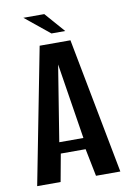

<svg xmlns="http://www.w3.org/2000/svg" viewBox="-83 -772 550 823"><g transform="rotate(-10 192.0 -360.5)"><path d="M11 0 126 -591H260L373 0H267L243 -120H135L113 0ZM137 -169H242L190 -498ZM185 -634 78 -721H169L245 -634Z"/></g></svg>

Font: Alumni Sans SemiBold
Style: Regular
Weight: 600
Designer: Robert E. Leuschke
Foundry: Robert E. Leuschke
Version: Version 1.018